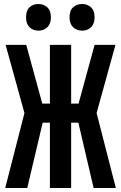

<svg xmlns="http://www.w3.org/2000/svg" viewBox="-20 -938 603 958"><path d="M6 0 102 -374 8 -714H111L191 -421H229V-714H335V-421H372L452 -714H556L462 -374L558 0H447L371 -326H335V0H229V-326H193L116 0ZM390 -785Q363 -785 345 -802Q327 -819 327 -852Q327 -886 345 -902Q363 -918 390 -918Q416 -918 434 -901.5Q452 -885 452 -852Q452 -819 434 -802Q416 -785 390 -785ZM172 -785Q145 -785 127.5 -802Q110 -819 110 -852Q110 -886 127.5 -902Q145 -918 172 -918Q198 -918 216 -901.5Q234 -885 234 -852Q234 -819 216 -802Q198 -785 172 -785Z"/></svg>

Font: Noto Sans Mono SemiCondensed SemiBold
Style: Regular
Weight: 600
Width: 4
Designer: Monotype Design Team
Foundry: Monotype Imaging Inc.
Version: Version 2.014; ttfautohint (v1.8.4.7-5d5b)